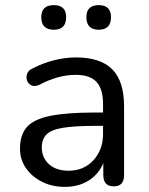

<svg xmlns="http://www.w3.org/2000/svg" viewBox="-20 -720 581 749"><path d="M365 -604Q317 -604 317 -653Q317 -700 365 -700Q413 -700 413 -653Q413 -604 365 -604ZM190 -604Q141 -604 141 -653Q141 -700 190 -700Q238 -700 238 -653Q238 -604 190 -604ZM233 9Q183 9 143.5 -11Q104 -31 81 -64.5Q58 -98 58 -140Q58 -194 85 -224.5Q112 -255 176 -268Q240 -281 349 -281H382V-313Q382 -373 356.5 -400.5Q331 -428 275 -428Q207 -428 133 -389Q115 -381 102.5 -387Q90 -393 85.5 -406Q81 -419 86 -432.5Q91 -446 107 -453Q150 -475 193 -485.5Q236 -496 276 -496Q372 -496 418 -449.5Q464 -403 464 -305V-37Q464 7 424 7Q383 7 383 -37V-84Q365 -40 325.5 -15.5Q286 9 233 9ZM382 -229H351Q271 -229 225.5 -221.5Q180 -214 161.5 -195.5Q143 -177 143 -145Q143 -105 171 -79.5Q199 -54 248 -54Q307 -54 344.5 -95Q382 -136 382 -198Z"/></svg>

Font: Chiron GoRound TC N
Style: Regular
Weight: 350
Designer: Ryoko NISHIZUKA 西塚涼子 (kana, bopomofo & ideographs); Paul D. Hunt (Latin, Greek & Cyrillic); Sandoll Communications 산돌커뮤니
Foundry: Adobe
Version: Version 1.000;hotconv 1.1.1;makeotfexe 2.6.0